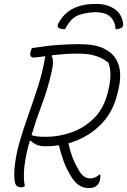

<svg xmlns="http://www.w3.org/2000/svg" viewBox="-20 -944 645 974"><path d="M310 -796Q299 -796 290 -797.5Q281 -799 276 -804Q268 -812 278 -829Q306 -879 353 -901.5Q400 -924 461 -924H469Q521 -924 558.5 -900Q596 -876 604 -829Q607 -812 599 -805Q593 -800 584 -798Q575 -796 567 -795Q563 -838 538 -860.5Q513 -883 456 -882Q395 -878 364 -860Q333 -842 310 -796ZM106 0Q99 6 87 6Q62 6 56.5 -16Q51 -38 53 -82Q58 -148 77.5 -217Q97 -286 123 -358.5Q149 -431 173 -506Q197 -581 210 -659Q188 -656 173 -654Q158 -652 152 -652Q128 -652 135 -682Q137 -689 138.5 -692.5Q140 -696 142 -700Q224 -713 281.5 -716.5Q339 -720 383 -720Q461 -720 505.5 -698.5Q550 -677 569.5 -642.5Q589 -608 589.5 -568Q590 -528 581 -491L574 -463Q551 -369 485 -306Q419 -243 327 -217Q336 -176 348 -145Q360 -114 380 -80Q404 -39 437 -39Q463 -39 485 -59H489Q490 -46 487 -31Q483 -14 473 -4Q459 10 432 10Q401 10 379 -5.5Q357 -21 337 -55Q316 -90 302.5 -127Q289 -164 279 -207Q246 -202 211 -202Q183 -202 166 -209.5Q149 -217 136 -230L131 -229Q121 -196 114 -162Q107 -128 103 -94Q98 -36 106 0ZM240 -571Q222 -493 193 -415.5Q164 -338 140 -259Q151 -254 168 -252Q185 -250 214 -250Q279 -250 344 -273Q409 -296 458.5 -346Q508 -396 527 -476L531 -493Q550 -572 530 -626Q501 -649 465.5 -660.5Q430 -672 372 -672Q337 -672 304.5 -669.5Q272 -667 245 -664L242 -659Q256 -639 240 -571Z"/></svg>

Font: Recursive Sn Csl St Lt
Style: Italic
Weight: 300
Italic angle: -15°
Version: Version 1.079;hotconv 1.0.112;makeotfexe 2.5.65598; ttfautoh